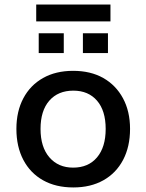

<svg xmlns="http://www.w3.org/2000/svg" viewBox="-20 -814 643 843"><path d="M302 9Q225 9 169 -22.5Q113 -54 82.5 -112Q52 -170 52 -248Q52 -325 82.5 -382.5Q113 -440 169 -471.5Q225 -503 301 -503Q378 -503 433.5 -471.5Q489 -440 520 -382.5Q551 -325 551 -248Q551 -170 520.5 -112Q490 -54 434 -22.5Q378 9 302 9ZM301 -78Q368 -78 406 -123Q444 -168 444 -248Q444 -328 406 -372Q368 -416 302 -416Q235 -416 196.5 -372Q158 -328 158 -248Q158 -168 197 -123Q236 -78 301 -78ZM139 -720V-794H465V-720ZM150 -581V-668H260V-581ZM344 -581V-668H454V-581Z"/></svg>

Font: Nunito Sans 9pt SemiBold
Style: Regular
Weight: 600
Version: Version 3.101;gftools[0.9.27]